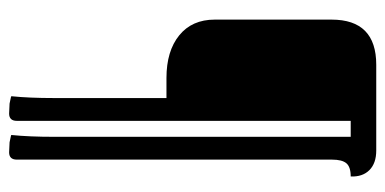

<svg xmlns="http://www.w3.org/2000/svg" viewBox="-232 -458 845 421"><g transform="rotate(90 190.5 -247.5)"><path d="M207 154 193 151Q192 151 191 150Q195 111 195 56V-190H151Q92 -190 57.5 -218Q23 -246 23 -296V-552Q23 -650 122 -650H310Q338 -650 353 -635Q368 -620 367 -594Q346 -594 338 -584.5Q330 -575 330 -553V138Q330 155 314 155L292 154L278 151Q277 151 276 150Q280 111 280 56V-594H245V138Q245 155 229 155Z"/></g></svg>

Font: Medula One
Style: Regular
Weight: 400
Designer: Luciano Vergara
Foundry: Luciano Vergara
Version: Version 1.002